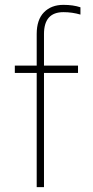

<svg xmlns="http://www.w3.org/2000/svg" viewBox="-20 -770 382 790"><path d="M311 -740V-710Q277 -720 241 -720Q161 -720 161 -630V-500H301V-470H161V0H131V-470H41V-500H131V-630Q131 -689 161 -719.5Q191 -750 241 -750Q281 -750 311 -740Z"/></svg>

Font: Metropolitano Thin
Style: Regular
Weight: 250
Designer: Fonts by Alex Slobzheninov & Chris M. Simpson / Changes by Cristiano Sobral
Foundry: Fonts by Alex Slobzheninov & Chris M. Simpson / Changes by Cristiano Sobral
Version: Version 1.00;August 30, 2020;FontCreator 13.0.0.2681 64-bit